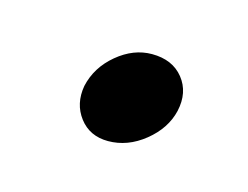

<svg xmlns="http://www.w3.org/2000/svg" viewBox="-33 -116 221 171"><g transform="rotate(15 77.5 -30.5)"><path d="M92 -73Q75 -73 60 -60.5Q45 -48 41 -30Q38 -13 47.5 -0.5Q57 12 74 12Q92 12 107.5 -0.5Q123 -13 127 -30Q131 -48 121 -60.5Q111 -73 92 -73Z"/></g></svg>

Font: Advent Pro Medium
Style: Italic
Weight: 500
Italic angle: -12°
Version: Version 3.000